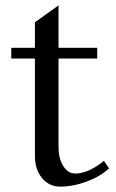

<svg xmlns="http://www.w3.org/2000/svg" viewBox="-20 -680 432 715"><path d="M110 -99V-480L129 -462H22V-502H129L110 -484V-597L198 -660V-484L180 -502H342V-462H180L198 -480V-134Q198 -88 216 -61Q234 -34 259 -34H267Q292 -36 317.5 -48.5Q343 -61 367 -81L386 -53Q354 -23 303 -4Q252 15 204 15Q163 15 136.5 -17Q110 -49 110 -99Z"/></svg>

Font: Wittgenstein
Style: Regular
Weight: 400
Designer: Jörg Drees
Foundry: Jörg Drees
Version: Version 1.003;Glyphs 3.1.2 (3151)